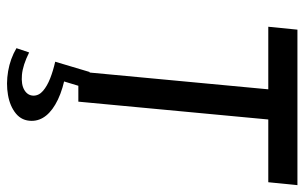

<svg xmlns="http://www.w3.org/2000/svg" viewBox="-184 -496 887 560"><g transform="rotate(90 260.0 -215.5)"><path d="M188 0 240 -554H57.5L66 -639H519.5L511 -554H328L276 0ZM120 180.5 132.5 143.5Q169.5 162 197.8 164.5Q226 167 242 157.5Q258 148 258.5 131Q258.5 115 244.5 103Q230.5 91 208.2 82.2Q186 73.5 159.5 67.5L189.5 -33L238 -27.5L210 65L191 36Q238.5 44.5 269.8 59.5Q301 74.5 316.5 93.8Q332 113 332 136Q332 164.5 310.8 182Q289.5 199.5 256.5 205.2Q223.5 211 187 204.8Q150.5 198.5 120 180.5Z"/></g></svg>

Font: Karla Medium
Style: Italic
Weight: 500
Italic angle: -8°
Designer: Jonathan Pinhorn
Version: Version 2.001